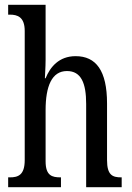

<svg xmlns="http://www.w3.org/2000/svg" viewBox="-20 -780 549 800"><path d="M14 0H234V-41H232C197 -41 170 -48 170 -108V-321C170 -421 196 -484 259 -484C318 -484 339 -434 339 -347V0H487V-41H485C449 -41 426 -50 426 -113V-349C426 -486 380 -546 295 -546C226 -546 189 -501 170 -454H167C167 -462 170 -499 170 -531V-760H14V-719H21C52 -719 83 -710 83 -651V-113C83 -50 55 -41 21 -41H14Z"/></svg>

Font: Noto Serif Georgian ExtraCondensed
Style: Regular
Weight: 400
Width: 2
Designer: Monotype Design Team, Akaki Razmadze
Foundry: Google LLC
Version: Version 2.003